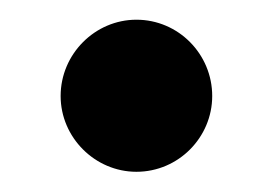

<svg xmlns="http://www.w3.org/2000/svg" viewBox="-20 -510 268 190"><path d="M40 -415C40 -374 74 -340 115 -340C156.5 -340 190 -374 190 -415C190 -456.5 156.5 -490.5 115 -490.5C74 -490.5 40 -456.5 40 -415Z"/></svg>

Font: Bodoni* 24pt Medium
Style: Regular
Weight: 500
Version: Version 2.3